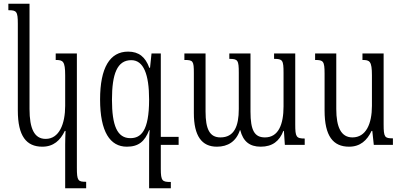

<svg xmlns="http://www.w3.org/2000/svg" viewBox="-20 -780 2167 1034"><path d="M331 234H444V199C400 199 394 194 394 123V-492H280V-457C319 -457 331 -451 331 -374V-210C331 -113 299 -32 226 -32C165 -32 139 -87 139 -193V-760H25V-725C69 -725 76 -719 76 -652V-185C76 -47 122 10 208 10C268 10 305 -24 329 -75H333C332 -53 331 -25 331 -3Z M796 -492 788 -415H784C763 -473 728 -502 670 -502C572 -502 519 -416 519 -244C519 -70 573 10 663 10C727 10 760 -19 783 -79H786C783 -47 783 -13 783 38V234H900V200C854 200 846 195 846 129V0H942V-43H846V-492ZM682 -36C611 -36 583 -104 583 -243C583 -382 611 -456 687 -456C753 -456 783 -380 783 -244C783 -73 738 -36 682 -36Z M1456 -492V-463C1502 -463 1507 -456 1507 -388V-207C1507 -109 1479 -40 1407 -40C1351 -40 1329 -77 1329 -179V-492H1215V-463C1261 -463 1266 -456 1266 -388V-193C1266 -100 1241 -40 1167 -40C1109 -40 1087 -85 1087 -179V-492H973V-457C1020 -457 1024 -452 1024 -386V-171C1024 -47 1067 10 1148 10C1207 10 1252 -18 1272 -79H1274C1289 -19 1324 10 1384 10C1447 10 1485 -20 1506 -75H1509L1514 0H1621V-34C1575 -34 1570 -43 1570 -110V-492Z M1860 10C1920 10 1957 -24 1981 -75H1985L1993 0H2096V-35C2052 -35 2046 -40 2046 -111V-492H1932V-457C1971 -457 1983 -451 1983 -374V-210C1983 -113 1951 -40 1878 -40C1817 -40 1791 -95 1791 -193V-492H1677V-457C1721 -457 1728 -451 1728 -384V-185C1728 -47 1774 10 1860 10Z"/></svg>

Font: Noto Serif Armenian ExtraCondensed
Style: Regular
Weight: 400
Width: 2
Designer: Monotype Design Team
Foundry: Monotype Imaging Inc.
Version: Version 2.008